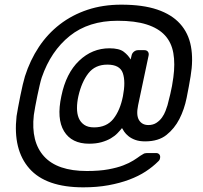

<svg xmlns="http://www.w3.org/2000/svg" viewBox="-20 -685 872 823"><path d="M51 -187Q53 -201 57.5 -224.5Q62 -248 67 -273.5Q72 -299 77.5 -322Q83 -345 87 -358Q109 -427 146.5 -483.5Q184 -540 236.5 -580.5Q289 -621 355 -643Q421 -665 500 -665Q592 -665 654 -644Q716 -623 752 -583Q788 -543 798.5 -486Q809 -429 797 -358Q790 -315 780 -265.5Q770 -216 749 -175Q728 -134 693.5 -106.5Q659 -79 602 -79Q577 -79 559.5 -85.5Q542 -92 530.5 -101.5Q519 -111 512.5 -120.5Q506 -130 503 -136Q495 -126 483.5 -114Q472 -102 455 -92Q438 -82 415 -75.5Q392 -69 362 -69Q287 -69 254.5 -122.5Q222 -176 243 -273Q263 -371 319 -424.5Q375 -478 449 -478Q491 -478 510.5 -463Q530 -448 540 -430L544 -447Q546 -457 554 -463.5Q562 -470 572 -470H599Q609 -470 614 -463.5Q619 -457 617 -447L572 -234Q563 -191 576 -170Q589 -149 616 -149Q636 -149 650.5 -158.5Q665 -168 674.5 -181.5Q684 -195 689.5 -209.5Q695 -224 698 -234Q702 -249 710 -282Q718 -315 723 -353Q731 -412 723 -457.5Q715 -503 687 -533.5Q659 -564 609 -580Q559 -596 484 -596Q360 -596 279 -531Q198 -466 159 -353Q155 -341 150 -319.5Q145 -298 140 -274Q135 -250 131 -228Q127 -206 125 -192Q112 -77 169 -14.5Q226 48 352 48Q406 48 444 41Q482 34 508 24Q534 14 551.5 3Q569 -8 581 -17Q587 -20 593.5 -24.5Q600 -29 610 -29H649Q658 -29 663 -23Q668 -17 666 -7Q665 1 658 7Q635 30 604.5 50Q574 70 534 85Q494 100 445 109Q396 118 337 118Q177 118 106 37.5Q35 -43 51 -187ZM383 -139Q437 -139 466 -175.5Q495 -212 507 -273Q519 -335 506.5 -371.5Q494 -408 440 -408Q388 -408 359 -371Q330 -334 316 -273Q310 -246 310 -221.5Q310 -197 317.5 -179Q325 -161 341 -150Q357 -139 383 -139Z"/></svg>

Font: SVN-Rubik
Style: Italic
Weight: 400
Italic angle: -12°
Designer: Hubert and Fischer
Foundry: Hubert & Fischer
Version: Version 2.101; ttfautohint (v1.8.3)